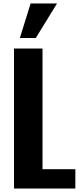

<svg xmlns="http://www.w3.org/2000/svg" viewBox="-20 -1091 473 1111"><path d="M61 0V-810H226V-112H416V0ZM95 -871 157 -1071H310L187 -871Z"/></svg>

Font: Oswald SemiBold
Style: Regular
Weight: 600
Designer: Vernon Adams
Foundry: Vernon Adams
Version: Version 4.103;gftools[0.9.33.dev8+g029e19f]